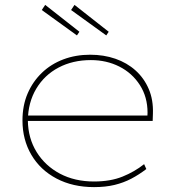

<svg xmlns="http://www.w3.org/2000/svg" viewBox="-20 -756 723 786"><path d="M365 10Q278 10 211.5 -25Q145 -60 108.5 -122Q72 -184 72 -263Q72 -324 93 -373Q114 -422 151.5 -458Q189 -494 239.5 -513Q290 -532 349 -532Q405 -532 452.5 -515.5Q500 -499 535 -467.5Q570 -436 589 -391.5Q608 -347 606 -291L605 -261H84V-283H594L583 -270L584 -295Q584 -359 552.5 -408Q521 -457 468.5 -483.5Q416 -510 352 -510Q278 -510 220 -479.5Q162 -449 128.5 -393Q95 -337 94 -263Q95 -190 130 -133.5Q165 -77 225.5 -45Q286 -13 365 -13Q432 -13 481.5 -33Q531 -53 570 -84L579 -64Q549 -41 517.5 -24.5Q486 -8 449 1Q412 10 365 10ZM415 -611 271 -715 285 -736 425 -626ZM295 -611 151 -715 165 -736 305 -626Z"/></svg>

Font: Lexend Exa Thin
Style: Regular
Weight: 250
Designer: Bonnie Shaver-Troup, Thomas Jockin
Foundry: Lexend
Version: Version 1.007